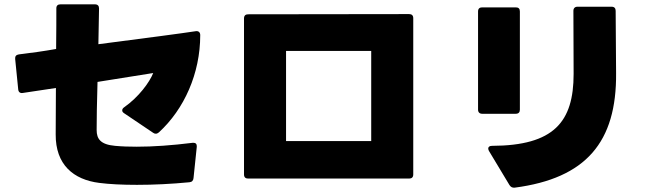

<svg xmlns="http://www.w3.org/2000/svg" viewBox="-20 -811 3040 886"><path d="M438 33C484 39 544 42 612 42C688 42 772 38 854 30C866 29 872 22 873 11L888 -133C888 -134 888 -136 888 -137C888 -147 883 -152 873 -152C872 -152 870 -152 869 -152C772 -140 687 -134 611 -134C576 -134 543 -135 511 -138C444 -144 426 -170 426 -211C426 -259 427 -332 430 -433L687 -474C670 -431 620 -363 553 -316C547 -312 544 -307 544 -302C544 -297 546 -293 552 -289L687 -198C691 -195 695 -194 699 -194C704 -194 708 -196 713 -200C830 -307 904 -472 904 -649C904 -662 896 -669 883 -667C825 -658 651 -635 434 -607C435 -656 436 -712 437 -772C437 -784 431 -791 418 -791H259C247 -791 240 -785 240 -773C240 -733 240 -664 239 -585C183 -575 125 -567 67 -560C54 -558 49 -551 50 -539L64 -399C65 -386 73 -380 85 -382L238 -405C238 -315 237 -235 237 -191C236 -51 319 18 438 33Z M1125 13H1868C1880 13 1887 7 1887 -6V-727C1887 -740 1880 -746 1868 -746L1125 -745C1113 -745 1106 -739 1106 -726V-6C1106 7 1113 13 1125 13ZM1300 -160V-576H1693V-160Z M2355 55C2684 12 2826 -155 2823 -474C2822 -557 2822 -673 2821 -761C2821 -773 2815 -780 2802 -780H2645C2633 -780 2626 -773 2626 -761C2626 -668 2627 -568 2627 -470C2627 -248 2536 -139 2250 -138C2239 -138 2233 -133 2233 -126C2233 -123 2234 -119 2236 -115L2331 43C2337 52 2344 56 2355 55ZM2205 -286H2360C2373 -286 2379 -293 2379 -305V-758C2379 -771 2373 -777 2360 -777H2205C2193 -777 2186 -771 2186 -758V-305C2186 -293 2193 -286 2205 -286Z"/></svg>

Font: LINE Seed JP App_OTF ExtraBold
Style: Regular
Weight: 800
Designer: LINE & Fontrix & Fontworks
Version: Version 1.013